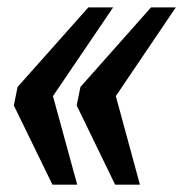

<svg xmlns="http://www.w3.org/2000/svg" viewBox="-20 -502 498 522"><path d="M188.5 -215.3 198.7 -265.6 390.6 -481.9H458L294.9 -240.7L360.4 0H293ZM17.6 -215.3 27.8 -265.6 220.2 -481.9H287.6L124 -240.7L189.9 0H122.6Z"/></svg>

Font: Charis SIL Am
Style: Bold Italic
Weight: 700
Italic angle: -11°
Foundry: SIL International
Version: Version 5.000